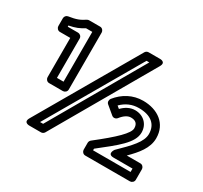

<svg xmlns="http://www.w3.org/2000/svg" viewBox="-149 -895 1198 1135"><g transform="rotate(30 450.0 -327.0)"><path d="M169 -289V-558C169 -573 155 -583 144 -583H73V-591C116 -599 143 -611 171 -629H214V-289ZM119 -264C119 -253 129 -239 144 -239H239C250 -239 264 -249 264 -264V-654C264 -665 254 -679 239 -679H164C160 -679 154 -678 150 -675C118 -654 97 -645 44 -637C32 -635 23 -624 23 -612V-558C23 -547 33 -533 48 -533H119ZM234 -13H213L577 -641H596ZM248 37C256 37 265 33 270 25L661 -653C684 -693 640 -691 640 -691H563C555 -691 546 -687 541 -679L148 -1C125 39 170 37 170 37ZM568 -25V-36C682 -126 764 -187 764 -259C764 -316 722 -355 666 -355C630 -355 600 -336 578 -313L561 -327C594 -360 633 -377 679 -377C761 -377 806 -339 806 -273C806 -219 754 -166 677 -91C677 -91 646 -48 695 -48H824V-25ZM518 0C518 11 528 25 543 25H849C860 25 874 15 874 0V-73C874 -84 864 -98 849 -98H756C809 -151 856 -205 856 -273C856 -373 778 -427 679 -427C609 -427 549 -394 506 -340C499 -331 498 -314 509 -305L564 -259C576 -249 592 -253 600 -263C622 -291 644 -305 666 -305C698 -305 714 -290 714 -259C714 -225 652 -165 528 -68C523 -64 518 -56 518 -48Z"/></g></svg>

Font: Falling Sky
Style: ExtOu
Weight: 400
Designer: Paul D. Hunt
Foundry: Adobe Systems Incorporated
Version: Version 1.02